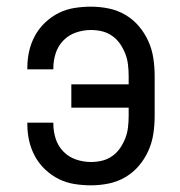

<svg xmlns="http://www.w3.org/2000/svg" viewBox="-20 -548 540 576"><path d="M253 8Q228 8 203 4Q178 0 156 -11Q134 -22 115.5 -39.5Q97 -57 85 -79Q73 -101 67.5 -125.5Q62 -150 62 -175V-180H140V-177Q140 -154 147 -132Q154 -110 170 -93.5Q186 -77 208 -69.5Q230 -62 253 -62Q270 -62 286.5 -66Q303 -70 317 -80Q331 -90 340.5 -104Q350 -118 356 -133.5Q362 -149 364 -166Q366 -183 366 -200V-225H194V-295H366V-320Q366 -337 364 -354Q362 -371 356 -386.5Q350 -402 340.5 -416Q331 -430 317 -440Q303 -450 286.5 -454Q270 -458 253 -458Q230 -458 208 -450.5Q186 -443 170 -426.5Q154 -410 147 -388Q140 -366 140 -343V-340H62V-345Q62 -370 67.5 -394.5Q73 -419 85 -441Q97 -463 115.5 -480.5Q134 -498 156 -509Q178 -520 203 -524Q228 -528 253 -528Q280 -528 306.5 -522.5Q333 -517 356 -503.5Q379 -490 396.5 -469.5Q414 -449 425 -424.5Q436 -400 440 -373.5Q444 -347 444 -320V-200Q444 -173 440 -146.5Q436 -120 425 -95.5Q414 -71 396.5 -50.5Q379 -30 356 -16.5Q333 -3 306.5 2.5Q280 8 253 8Z"/></svg>

Font: Iosevka Custom
Style: Regular
Weight: 400
Monospace: yes
Designer: Belleve Invis
Foundry: Belleve Invis
Version: Version 32.5.0; ttfautohint (v1.8.4)